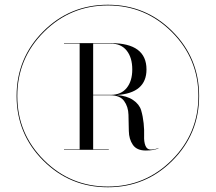

<svg xmlns="http://www.w3.org/2000/svg" viewBox="-20 -780 910 810"><path d="M162.5 -102.5Q50 -215 50 -375Q50 -535 162.5 -647.5Q275 -760 435 -760Q595 -760 707.5 -647.5Q820 -535 820 -375Q820 -215 707.5 -102.5Q595 10 435 10Q275 10 162.5 -102.5ZM165 -645Q53 -533 53 -375Q53 -217 165 -105Q277 7 435 7Q593 7 705 -105Q817 -217 817 -375Q817 -533 705 -645Q593 -757 435 -757Q277 -757 165 -645ZM250 -150H316V-596H250V-598H448Q598 -598 598 -487Q598 -387 472 -379Q515 -376 541.5 -358Q568 -340 575.5 -314.5Q583 -289 586 -260Q589 -231 588 -206.5Q587 -182 593.5 -165.5Q600 -149 616 -149Q634 -149 648 -156L649 -155Q632 -145 595 -145Q557 -145 540.5 -169Q524 -193 523.5 -227.5Q523 -262 522 -296Q521 -330 503.5 -354Q486 -378 445 -378H373V-150H439V-148H250ZM448 -596H373V-380H448Q491 -380 514.5 -409Q538 -438 538 -487Q538 -537 514.5 -566.5Q491 -596 448 -596Z"/></svg>

Font: Bodoni* 72
Style: Regular
Weight: 400
Version: Version 1.003